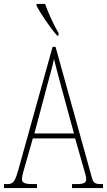

<svg xmlns="http://www.w3.org/2000/svg" viewBox="-22 -951 541 971"><path d="M267 -771H274V-784C251 -822 222 -886 206 -931H163V-921C181 -886 234 -807 267 -771ZM-2 0H165V-20H143C100 -20 89 -28 89 -46C89 -61 101 -101 109 -128L144 -251H358L398 -111C405 -86 414 -58 414 -48C414 -27 406 -20 362 -20H342V0H499V-20H492C458 -20 450 -25 442 -55L259 -714H244L74 -104C54 -32 47 -20 13 -20H-2ZM152 -276 214 -509C229 -567 245 -619 251 -653C259 -620 272 -570 293 -493L352 -276Z"/></svg>

Font: Noto Serif Bengali ExtraCondensed Thin
Style: Regular
Weight: 100
Width: 2
Designer: Juan Bruce, Universal Thirst, Indian Type Foundry and the Monotype Design Team.
Foundry: Monotype Imaging Inc.
Version: Version 2.003